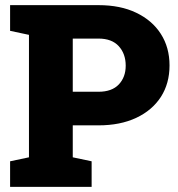

<svg xmlns="http://www.w3.org/2000/svg" viewBox="-20 -731 695 751"><path d="M264.6 -115.7 338.4 -100.1V0H19.5V-100.1L93.3 -115.7V-594.7L19.5 -610.4V-710.9H365.2Q451.2 -710.9 512.7 -681.2Q575.2 -651.4 609.1 -598.4Q643.1 -545.4 643.1 -475.1Q643.1 -404.8 609.4 -352.1Q575.2 -299.3 512.7 -270Q450.2 -240.7 365.2 -240.7H264.6ZM365.2 -580.1H264.6V-372.1H365.2Q417.5 -372.1 444.6 -400.6Q471.7 -429.2 471.7 -474.1Q471.7 -520.5 444.6 -550.3Q417.5 -580.1 365.2 -580.1Z"/></svg>

Font: Suwannaphum Black
Style: Regular
Weight: 900
Designer: Danh Hong
Version: Version 8.002; ttfautohint (v1.8.3)